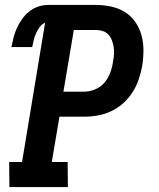

<svg xmlns="http://www.w3.org/2000/svg" viewBox="-20 -755 640 775"><path d="M18 0 17 -101H69L162 -663Q149 -658 140 -645.5Q131 -633 125 -619.5Q119 -606 116 -592.5Q113 -579 110 -565H26Q30 -585 35 -604.5Q40 -624 48.5 -642.5Q57 -661 69.5 -678.5Q82 -696 98.5 -709Q115 -722 134.5 -728.5Q154 -735 174 -735H367Q398 -735 428.5 -728.5Q459 -722 484 -706.5Q509 -691 526 -666.5Q543 -642 551 -613Q559 -584 559 -552.5Q559 -521 554 -489Q549 -462 540 -435Q531 -408 515.5 -383.5Q500 -359 478 -339Q456 -319 429.5 -306.5Q403 -294 375.5 -289Q348 -284 321 -284H220L189 -101H253L254 0ZM236 -385H320Q342 -385 364.5 -394.5Q387 -404 402 -422Q417 -440 425 -461.5Q433 -483 436 -505Q439 -520 440 -535Q441 -550 439 -564Q437 -578 432 -591.5Q427 -605 418 -615Q409 -625 395.5 -629.5Q382 -634 367 -634H278Z"/></svg>

Font: Iosevka Etoile
Style: Bold Italic
Weight: 700
Italic angle: -9°
Designer: Belleve Invis
Foundry: Belleve Invis
Version: Version 28.1.0; ttfautohint (v1.8.4)